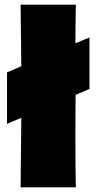

<svg xmlns="http://www.w3.org/2000/svg" viewBox="-20 -800 422 820"><path d="M362 -420 303 -395Q302 -336 302 -213Q302 -66 304 0H68L71 -297L10 -271V-491L71 -517L68 -780H304Q302 -678 302 -615L362 -640Z"/></svg>

Font: Dela Gothic One
Style: Regular
Weight: 400
Designer: aratakana
Foundry: aratakana
Version: Version 1.004